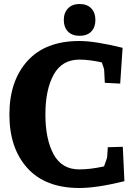

<svg xmlns="http://www.w3.org/2000/svg" viewBox="-20 -925 677 960"><path d="M594 -191 602 -19Q464 15 377 15Q207 15 117 -84.5Q27 -184 27 -352Q27 -520 117 -620Q207 -720 377 -720Q455 -720 593 -686L581 -507L504 -511L501 -572Q501 -582 489 -613Q425 -627 377 -627Q290 -627 248.5 -552Q207 -477 207 -353Q207 -229 248 -153.5Q289 -78 376 -78Q432 -78 500 -93Q501 -95 505 -106.5Q509 -118 512.5 -128Q516 -138 516 -142L519 -189ZM457 -825Q457 -789 436.5 -767.5Q416 -746 378 -746Q340 -746 319.5 -767.5Q299 -789 299 -825Q299 -861 320 -883Q341 -905 378 -905Q415 -905 436 -883.5Q457 -862 457 -825Z"/></svg>

Font: Andada
Style: Bold
Weight: 700
Designer: Carolina Giovagnoli
Foundry: Carolina Giovagnoli
Version: Version 1.003